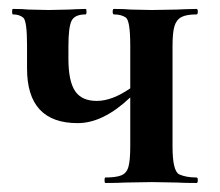

<svg xmlns="http://www.w3.org/2000/svg" viewBox="-20 -406 488 426"><path d="M269 -210V-305.2Q269 -360.4 259 -367.2Q249 -374 232.9 -374Q230 -374 230 -380.1Q230 -386.2 232.9 -386.2Q255.9 -386.2 270 -384.8L316.9 -383.8L373 -384.8Q389.2 -385.7 416 -386.2Q418.9 -386.2 418.9 -380.1Q418.9 -374 416 -374Q393.1 -374 382.1 -367.9Q371.1 -361.8 366.9 -347.4Q362.8 -333 362.8 -303.2V-81.1Q362.8 -25.9 377.9 -19Q393.1 -12.2 416 -12.2Q418.9 -12.2 418.9 -6.1Q418.9 0 416 0Q388.2 0 373 -1L316.9 -2L257.8 -1Q241.7 0 213.9 0Q211.9 0 211.9 -6.1Q211.9 -12.2 213.9 -12.2Q237.8 -12.2 249.5 -17.1Q261.2 -22 265.1 -36.4Q269 -50.8 269 -81.1V-189.9Q209 -132.8 152.3 -132.8Q40 -132.8 40 -253.9V-305.2Q40 -359.9 31.5 -366.9Q22.9 -374 8.8 -374Q6.8 -374 6.8 -380.1Q6.8 -386.2 8.8 -386.2Q30.8 -386.2 43 -384.8L87.9 -383.8L133.8 -384.8Q147 -385.7 169.9 -386.2Q171.9 -386.2 171.9 -380.1Q171.9 -374 169.9 -374Q146 -374 138.9 -360.1Q131.8 -346.2 131.8 -303.2V-275.9Q131.8 -226.1 146.5 -204.1Q161.1 -182.1 194.8 -182.1Q228.5 -182.1 269 -210Z"/></svg>

Font: Cormorant-Bold
Style: Bold
Weight: 700
Designer: Christian Thalmann (Catharsis Fonts)
Version: Version 3.000